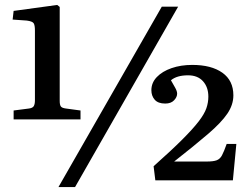

<svg xmlns="http://www.w3.org/2000/svg" viewBox="-20 -741 1008 775"><path d="M35 -259V-295L97 -303Q112 -305 116.5 -313Q121 -321 121 -336V-618Q121 -639 116 -647Q111 -655 88 -658L31 -662L35 -697L211 -721L221 -713V-334Q221 -318 225.5 -311.5Q230 -305 246 -303L305 -295V-259ZM216 14 633 -714H699L283 14ZM607 -13 600 -70Q672 -134 715.5 -177.5Q759 -221 782 -251Q805 -281 813 -304Q821 -327 821 -351Q821 -389 799.5 -413Q778 -437 739 -437Q694 -437 670 -417Q679 -401 687 -387Q695 -373 695 -363Q695 -349 682.5 -336Q670 -323 647 -323Q618 -323 604.5 -338.5Q591 -354 591 -377Q591 -407 613 -430Q635 -453 672.5 -466Q710 -479 756 -479Q833 -479 877.5 -447.5Q922 -416 922 -356Q922 -318 897.5 -282Q873 -246 820 -200.5Q767 -155 683 -89H815Q841 -89 854.5 -94Q868 -99 876 -114Q884 -129 895 -160H934L920 -13Z"/></svg>

Font: Literata 36pt Medium
Style: Regular
Weight: 500
Designer: Latin by Veronika Burian and Jose Scaglione. Greek by Irene Vlachou. Cyrillic by Vera Evstafieva.
Foundry: TypeTogether
Version: Version 3.002